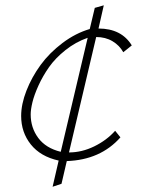

<svg xmlns="http://www.w3.org/2000/svg" viewBox="-20 -711 536 727"><path d="M232.9 -101.1Q360.4 -105.5 436 -190.9L416 -215.8Q383.8 -179.7 336.7 -156.7Q289.6 -133.8 241.2 -133.8L344.2 -570.8Q379.4 -570.8 406 -554.9Q432.6 -539.1 446.8 -513.2L479 -539.1Q439.9 -603 353 -603L373 -690.9L338.9 -681.2L319.8 -601.1Q266.1 -585.4 216.8 -548.3Q167.5 -511.2 133.8 -465.1Q100.1 -418.9 80.1 -367.7Q60.1 -316.4 60.1 -272Q60.1 -210 96.7 -164.1Q133.3 -118.2 202.1 -103L179.2 -3.9L212.9 -15.1ZM210 -136.2Q153.8 -149.9 125 -188.5Q96.2 -227.1 96.2 -277.8Q96.2 -296.4 102.8 -323.7Q109.4 -351.1 125.7 -387.2Q142.1 -423.3 165.8 -457Q189.5 -490.7 227.8 -521.2Q266.1 -551.8 312 -567.9Z"/></svg>

Font: Comic Neue Angular Light Italic
Style: Regular
Weight: 300
Italic angle: -12°
Designer: Craig Rozynski
Foundry: Craig Rozynski
Version: Version 2.003